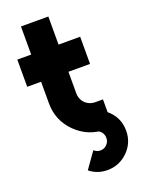

<svg xmlns="http://www.w3.org/2000/svg" viewBox="-160 -727 739 1002"><g transform="rotate(-20 209.5 -226.5)"><path d="M89 -656V-500H12V-349H89V-229Q89 -134 156 -67Q224 0 318 0H361V-152H318Q286 -152 263 -174Q241 -197 241 -229V-349H361V-500H241V-656ZM361 -81 269 -7Q286 -4 298 10Q309 24 309 43Q309 64 294 79Q280 94 258 94Q238 94 223 80Q223 80 207 102.5Q191 125 160 169Q202 203 258 203Q324 203 372 156Q419 109 419 43Q419 -33 361 -81Z"/></g></svg>

Font: Unageo
Style: ExtraBold
Weight: 800
Designer: Richard Sepsi
Foundry: Richard Sepsi
Version: Version 2.000